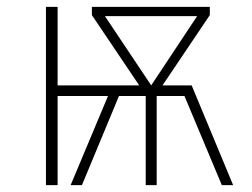

<svg xmlns="http://www.w3.org/2000/svg" viewBox="-20 -540 734 560"><path d="M539 -291 660 0H627L518 -260H437V0H405V-260H327L219 0H186L295 -260H148V0H114V-520H148V-291H386L248 -496V-520H592V-496L454 -291ZM286 -493 421 -291 555 -493Z"/></svg>

Font: Fira Sans UltraLight
Style: Regular
Weight: 200
Designer: Carrois Corporate & Edenspiekermann AG
Foundry: Carrois Corporate GbR & Edenspiekermann AG
Version: Version 4.106;PS 004.106;hotconv 1.0.70;makeotf.lib2.5.58329